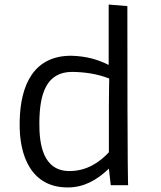

<svg xmlns="http://www.w3.org/2000/svg" viewBox="-20 -818 709 848"><path d="M280.8 9.8C348.6 9.8 407.2 -21.5 460.9 -73.2L469.2 0H545.9C545.9 0 542.5 -11.2 542.5 -791L460 -797.9V-531.2C414.6 -554.2 361.8 -570.3 293.9 -571.8C131.3 -571.8 69.3 -446.3 66.9 -279.3C63.5 -126.5 120.1 11.2 280.8 9.8ZM287.1 -62.5C171.9 -62.5 152.8 -175.8 153.8 -276.9C154.8 -402.3 183.6 -500.5 299.3 -500.5C354 -499.5 407.2 -492.7 462.4 -471.2C462.4 -471.2 460.9 -390.1 460.9 -349.1V-145.5C421.9 -103.5 365.2 -62.5 287.1 -62.5Z"/></svg>

Font: Duru Sans
Style: Regular
Weight: 400
Designer: Onur Yazıcıgil
Foundry: Onur Yazıcıgil
Version: Version 1.002